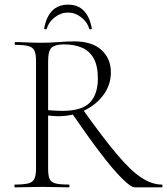

<svg xmlns="http://www.w3.org/2000/svg" viewBox="-20 -806 719 826"><path d="M560 0Q543 0 504 -39Q465 -78 410 -150.5Q355 -223 287 -322L335 -337Q421 -216 481 -144.5Q541 -73 587 -42.5Q633 -12 676 -12Q679 -12 679 -6Q679 0 676 0Q631 0 602.5 0Q574 0 560 0ZM299 -628Q376 -628 416.5 -591Q457 -554 457 -495Q457 -442 426 -399Q395 -356 343.5 -331Q292 -306 230 -306Q221 -306 209 -307Q197 -308 187 -309V-81Q187 -52 193 -37Q199 -22 218.5 -17Q238 -12 276 -12Q279 -12 279 -6Q279 0 276 0Q252 0 223.5 -1Q195 -2 160 -2Q128 -2 98 -1Q68 0 44 0Q42 0 42 -6Q42 -12 44 -12Q82 -12 101.5 -17Q121 -22 128 -37Q135 -52 135 -81V-544Q135 -573 128.5 -587.5Q122 -602 103 -607.5Q84 -613 46 -613Q43 -613 43 -619Q43 -625 46 -625Q69 -625 98.5 -623.5Q128 -622 160 -622Q191 -622 232 -625Q273 -628 299 -628ZM401 -468Q401 -522 383.5 -554Q366 -586 333.5 -600.5Q301 -615 255 -615Q219 -615 203 -602Q187 -589 187 -542V-332Q201 -331 217.5 -330Q234 -329 247 -329Q333 -329 367 -365Q401 -401 401 -468ZM181 -682Q180 -679 174.5 -680Q169 -681 170 -684Q189 -786 273 -786Q356 -786 375 -684Q376 -681 370.5 -680Q365 -679 364 -682Q356 -711 329.5 -731.5Q303 -752 273 -752Q242 -752 215.5 -731.5Q189 -711 181 -682Z"/></svg>

Font: Cormorant Garamond Light Light
Style: Regular
Weight: 300
Version: Version 4.001